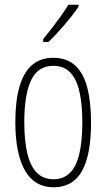

<svg xmlns="http://www.w3.org/2000/svg" viewBox="-20 -784 452 814"><path d="M366 -265Q366 -196 356.5 -145Q347 -94 327.5 -59Q308 -24 277.5 -7Q247 10 207 10Q167 10 137 -7.5Q107 -25 86.5 -60Q66 -95 55.5 -146.5Q45 -198 45 -267Q45 -356 62.5 -416.5Q80 -477 115.5 -508Q151 -539 206 -539Q263 -539 298.5 -506.5Q334 -474 350 -412.5Q366 -351 366 -265ZM83 -267Q83 -187 96 -133Q109 -79 136.5 -51.5Q164 -24 207 -24Q249 -24 276 -50.5Q303 -77 316 -130.5Q329 -184 329 -266Q329 -341 317 -394.5Q305 -448 278 -476.5Q251 -505 206 -505Q141 -505 112 -444Q83 -383 83 -267ZM313 -756Q302 -739 286 -718.5Q270 -698 252 -677Q234 -656 217 -638Q200 -620 185 -606H163V-618Q185 -645 203 -668.5Q221 -692 237.5 -715Q254 -738 270 -764H313Z"/></svg>

Font: Noto Sans Khmer ExtraCondensed ExtraLight
Style: Regular
Weight: 250
Width: 2
Designer: Danh Hong and the Monotype Design Team
Foundry: Monotype Imaging Inc.
Version: Version 2.004